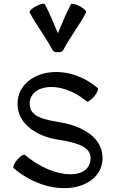

<svg xmlns="http://www.w3.org/2000/svg" viewBox="-20 -944 592 995"><path d="M308 -685C343 -752 391 -812 426 -879C430 -886 415 -901 393 -912C371 -924 351 -928 347 -921C321 -873 302 -822 280 -772C258 -822 239 -873 213 -921C209 -928 189 -924 167 -912C145 -901 130 -886 134 -879C169 -812 217 -752 252 -685C257 -676 268 -672 280 -674C292 -672 303 -676 308 -685ZM51 -72C260 103 522 37 511 -135C505 -239 397 -293 288 -311C217 -323 137 -336 134 -401C129 -508 294 -532 429 -419C435 -414 452 -425 468 -444C484 -463 492 -483 486 -488C304 -641 64 -565 71 -399C75 -301 170 -239 272 -222C350 -209 445 -193 449 -131C456 -10 268 -8 109 -141C103 -146 85 -135 69 -116C53 -97 45 -77 51 -72Z"/></svg>

Font: Nupuram
Style: Regular
Weight: 400
Designer: Santhosh Thottingal (santhosh.thottingal@gmail.com)
Foundry: SMC
Version: Version 1.000